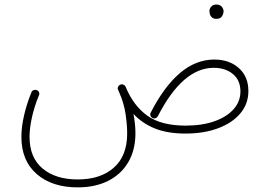

<svg xmlns="http://www.w3.org/2000/svg" viewBox="-20 -581 1192 850"><path d="M74.7 24.9Q74.7 -18.6 86.4 -69.6Q98.1 -120.6 119.1 -172.4Q122.1 -179.7 129.2 -182.1Q136.2 -184.6 142.6 -182.1Q149.4 -179.7 152.6 -172.9Q155.8 -166 152.3 -158.7Q132.3 -110.4 121.6 -62.3Q110.8 -14.2 110.8 24.9Q110.8 116.7 168.5 165Q226.1 213.4 323.7 213.4Q425.3 213.4 484.1 161.1Q543 108.9 543 9.8Q543 -28.3 535.9 -76.4Q528.8 -124.5 507.8 -171.9Q505.4 -177.2 502.9 -183.1Q499.5 -190.4 502.7 -197Q505.9 -203.6 512.2 -206.1Q521 -210 529.3 -204.6Q534.2 -202.1 536.1 -196.8Q570.8 -112.8 632.3 -68.8Q693.8 -24.9 801.3 -24.9Q875.5 -24.9 930.2 -44.4Q984.9 -64 1014.6 -98.1Q1044.4 -132.3 1044.4 -176.3Q1044.4 -225.6 1011.2 -253.2Q978 -280.8 926.3 -280.8Q788.6 -280.8 678.7 -66.4Q675.3 -60.1 668.5 -57.6Q661.6 -55.2 655.3 -58.6Q648.9 -61.5 646.2 -68.1Q643.6 -74.7 647 -82Q705.6 -196.8 776.1 -257.1Q846.7 -317.4 929.2 -317.4Q994.6 -317.4 1037.1 -279.8Q1079.6 -242.2 1079.6 -178.2Q1079.6 -121.1 1043.9 -78.9Q1008.3 -36.6 945.6 -13.2Q882.8 10.3 801.3 10.3Q721.7 10.3 665.8 -12.2Q609.9 -34.7 570.8 -76.7Q579.6 -30.3 579.6 8.3Q579.6 83.5 547.6 137.5Q515.6 191.4 458.3 220Q400.9 248.5 323.7 248.5Q210.9 248.5 142.8 189.7Q74.7 130.9 74.7 24.9ZM907.2 -532.2Q907.2 -543 915.5 -552Q923.8 -561 938.5 -561Q948.2 -561 954.6 -557.1Q960.9 -553.2 964.4 -547.9Q969.7 -540 969.7 -531.2Q969.7 -520.5 962.9 -509Q956.1 -497.6 937.5 -497.6Q925.3 -497.6 918.5 -503.7Q911.6 -509.8 909.2 -517.6Q908.7 -521 908 -524.7Q907.2 -528.3 907.2 -532.2Z"/></svg>

Font: Mikhak-DS1-FD ExtraLight
Style: Regular
Weight: 200
Designer: Amin Abedi
Version: Version 3.2